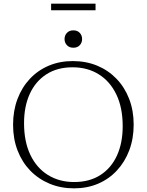

<svg xmlns="http://www.w3.org/2000/svg" viewBox="-20 -1020 802 1050"><path d="M377.5 -686Q451 -686 511.8 -660.8Q572.5 -635.5 617.2 -589Q662 -542.5 686.5 -478.8Q711 -415 711 -338.5Q711 -262 687 -198.2Q663 -134.5 619.2 -87.5Q575.5 -40.5 516 -15.2Q456.5 10 385 10Q312 10 251 -15.5Q190 -41 145.2 -87.2Q100.5 -133.5 76 -197.2Q51.5 -261 51.5 -337.5Q51.5 -414.5 75.5 -478.2Q99.5 -542 143.2 -588.8Q187 -635.5 246.8 -660.8Q306.5 -686 377.5 -686ZM385.5 -24.5Q469.5 -24.5 529 -62.8Q588.5 -101 619.8 -169.8Q651 -238.5 651 -329.5Q651 -431 616.5 -503Q582 -575 520.2 -613.5Q458.5 -652 377 -652Q293 -652 233.5 -613.5Q174 -575 142.8 -506.5Q111.5 -438 111.5 -346.5Q111.5 -245.5 146 -173.2Q180.5 -101 242.5 -62.8Q304.5 -24.5 385.5 -24.5ZM381 -759Q359 -759 346 -772.8Q333 -786.5 333 -806.5Q333 -826.5 346 -840.2Q359 -854 381 -854Q403.5 -854 416.2 -840.2Q429 -826.5 429 -806.5Q429 -786.5 416.2 -772.8Q403.5 -759 381 -759ZM259.5 -964V-1000H502.5V-964Z"/></svg>

Font: Newsreader 16pt Light
Style: Regular
Weight: 300
Designer: Hugues Gentile
Foundry: Production Type
Version: Version 1.003